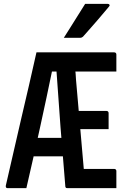

<svg xmlns="http://www.w3.org/2000/svg" viewBox="-20 -970 640 990"><path d="M116 0Q100 0 84 0Q68 0 51.5 0Q35 0 18 0Q14 0 11.5 -3Q9 -6 10 -13Q30 -99 49.5 -185Q69 -271 89 -356.5Q109 -442 129 -528Q149 -614 168 -700Q180 -700 190.5 -700Q201 -700 211.5 -700Q222 -700 233 -700H569Q574 -700 577 -697Q580 -694 580 -689Q580 -667 580 -645.5Q580 -624 580 -601H228L252 -621Q236 -543 219.5 -465.5Q203 -388 186 -310.5Q169 -233 151.5 -155.5Q134 -78 116 0ZM270 -621 376 -637 367 -619Q369 -604 370 -589Q371 -574 372 -558Q377 -501 382 -443.5Q387 -386 392 -328.5Q397 -271 402 -213.5Q407 -156 412 -99H569Q574 -99 577 -96Q580 -93 580 -88Q580 -65 580 -43.5Q580 -22 580 0H328Q325 0 322.5 -0.5Q320 -1 319 -3Q318 -5 317 -7Q311 -84 304.5 -161Q298 -238 292 -314.5Q286 -391 281 -468Q276 -545 270 -621ZM114 -259H273Q284 -259 295 -259Q306 -259 317 -259L328 -267V-164H125Q120 -164 117 -167Q114 -170 114 -175ZM331 -398H529Q534 -398 537 -395Q540 -392 540 -387Q540 -365 540 -345.5Q540 -326 540 -304H331ZM419 -950Q448 -950 464.5 -950Q481 -950 496.5 -950Q512 -950 536 -950Q542 -950 544.5 -945.5Q547 -941 542 -936Q524 -915 509.5 -897.5Q495 -880 481 -864Q467 -848 450 -828.5Q433 -809 408 -781Q406 -779 402 -777Q398 -775 392 -775Q371 -775 358 -775Q345 -775 333.5 -775Q322 -775 309 -775Q328 -805 346 -833.5Q364 -862 382 -891Q400 -920 419 -950Z"/></svg>

Font: Recursive Monospace Medium
Style: Regular
Weight: 500
Version: Version 1.047